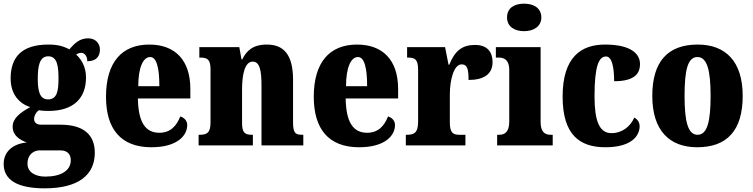

<svg xmlns="http://www.w3.org/2000/svg" viewBox="-33 -793 4106 1047"><path d="M211 234C396 234 484 160 484 40C484 -58 423 -113 297 -113H191C171 -113 153 -122 153 -144C153 -165 168 -186 180 -192C191 -189 219 -188 231 -188C373 -188 436 -262 436 -370C436 -429 411 -469 382 -496C389 -499 398 -505 411 -505C423 -505 443 -493 443 -459C495 -459 512 -489 512 -523C512 -555 489 -584 448 -584C401 -584 374 -557 345 -524C311 -542 279 -550 231 -550C88 -550 25 -484 25 -365C25 -279 72 -228 132 -209C75 -178 36 -147 36 -102C36 -53 76 -30 113 -16C36 -9 -13 35 -13 101C-13 188 61 234 211 234ZM229 -251C182 -251 173 -300 173 -364C173 -431 182 -486 230 -486C279 -486 286 -433 286 -365C286 -299 279 -251 229 -251ZM214 170C162 170 117 148 117 100C117 44 157 27 182 27H296C336 27 353 50 353 81C353 137 300 170 214 170Z M792 10C934 10 988 -54 988 -111C988 -135 971 -152 950 -158C930 -107 897 -69 836 -69C760 -69 721 -126 719 -256H1005V-308C1005 -467 920 -550 781 -550C631 -550 545 -453 545 -265C545 -91 625 10 792 10ZM836 -323H721C721 -426 748 -482 786 -482C821 -482 836 -423 836 -323Z M1050 0H1346V-58H1343C1304 -58 1287 -67 1287 -122V-305C1287 -384 1301 -457 1345 -457C1384 -457 1393 -408 1393 -323V0H1621V-58H1617C1577 -58 1565 -67 1565 -128V-358C1565 -493 1516 -550 1422 -550C1344 -550 1310 -514 1288 -469H1284L1272 -536H1054V-479H1058C1097 -479 1115 -470 1115 -415V-125C1115 -67 1094 -58 1054 -58H1050Z M1925 10C2067 10 2121 -54 2121 -111C2121 -135 2104 -152 2083 -158C2063 -107 2030 -69 1969 -69C1893 -69 1854 -126 1852 -256H2138V-308C2138 -467 2053 -550 1914 -550C1764 -550 1678 -453 1678 -265C1678 -91 1758 10 1925 10ZM1969 -323H1854C1854 -426 1881 -482 1919 -482C1954 -482 1969 -423 1969 -323Z M2180 0H2505V-58H2473C2440 -58 2420 -66 2420 -125V-277C2420 -358 2442 -442 2484 -442C2517 -442 2522 -412 2522 -357C2600 -357 2653 -385 2653 -454C2653 -508 2626 -548 2557 -548C2488 -548 2447 -516 2417 -440H2413L2394 -536H2187V-479H2191C2230 -479 2247 -470 2247 -411V-130C2247 -67 2224 -58 2184 -58H2180Z M2825 -623C2876 -623 2919 -648 2919 -698C2919 -750 2876 -773 2825 -773C2772 -773 2732 -750 2732 -698C2732 -648 2772 -623 2825 -623ZM2678 0H2981V-58H2971C2938 -58 2915 -73 2915 -128V-536H2671V-479H2688C2719 -479 2744 -463 2744 -412V-131C2744 -74 2721 -58 2688 -58H2678Z M3268 10C3413 10 3455 -54 3455 -105C3455 -125 3444 -142 3426 -152C3405 -104 3361 -67 3301 -67C3235 -67 3209 -135 3209 -267C3209 -435 3233 -485 3272 -485C3305 -485 3316 -422 3316 -350C3439 -350 3457 -402 3457 -444C3457 -498 3410 -550 3266 -550C3137 -550 3035 -483 3035 -266C3035 -58 3128 10 3268 10Z M3769 10C3932 10 4017 -82 4017 -270C4017 -458 3924 -550 3772 -550C3609 -550 3524 -458 3524 -270C3524 -82 3617 10 3769 10ZM3771 -58C3718 -58 3700 -131 3700 -270C3700 -410 3717 -482 3770 -482C3823 -482 3842 -410 3842 -270C3842 -131 3824 -58 3771 -58Z"/></svg>

Font: Noto Serif Khmer Condensed Black
Style: Regular
Weight: 900
Width: 3
Designer: Danh Hong and the Monotype Design Team
Foundry: Monotype Imaging Inc.
Version: Version 2.004